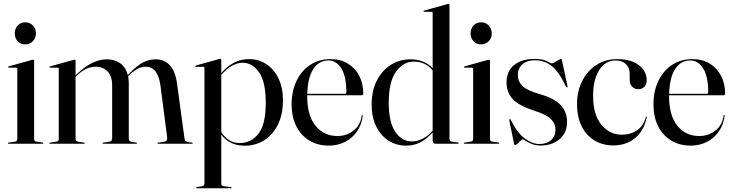

<svg xmlns="http://www.w3.org/2000/svg" viewBox="-20 -756 3854 1010"><path d="M112.5 -522.5Q88.5 -522.5 73 -539.2Q57.5 -556 57.5 -580.5Q57.5 -605 73.2 -621.8Q89 -638.5 112.5 -638.5Q137.5 -638.5 153.2 -621.5Q169 -604.5 169 -580.5Q169 -556 153 -539.2Q137 -522.5 112.5 -522.5ZM159.5 -437V-25.5Q159.5 -13 171.5 -11L203 -6.5Q208 -6 208 -3Q208 0 204 0H24.5Q21.5 0 21.5 -3Q21.5 -5 25.5 -6L59 -11Q71 -13 71 -25V-394.5Q71 -400 65 -400H26Q22.5 -400 22.5 -403Q22.5 -405 26.5 -407L146.5 -440.5Q152.5 -442 155 -442Q159.5 -442 159.5 -437Z M377.5 -436.5V-360L382 -364Q431.5 -410.5 469.5 -427.2Q507.5 -444 542 -444Q582.5 -444 612 -423.5Q641.5 -403 652.5 -360.5L656.5 -365.5Q697 -408.5 730 -426.2Q763 -444 798.5 -444Q844.5 -444 873.5 -412.5Q902.5 -381 911.5 -315L950.5 -27.5Q952.5 -11.5 967 -9L990.5 -5.5Q994 -5 994 -3Q994 0 990.5 0H812.5Q808.5 0 808.5 -3Q808.5 -5 813.5 -6L844 -10.5Q861.5 -13.5 859.5 -32L824 -306.5Q817 -355.5 798 -380.2Q779 -405 745 -405Q704.5 -405 660.5 -361.5L654 -354Q657.5 -336.5 657.5 -315.5V-27Q657.5 -12 673 -9.5L697 -6Q701 -5.5 701 -3Q701 0 696 0H523Q519 0 519 -3Q519 -5.5 524 -6L554.5 -10.5Q564 -12 567 -17.8Q570 -23.5 570 -31V-306.5Q570 -355.5 546 -380.2Q522 -405 484 -405Q459 -405 435.2 -394.5Q411.5 -384 386 -360L377.5 -352.5V-25Q377.5 -13 390 -11L421.5 -6Q426 -5.5 426 -3Q426 0 422 0H243Q239.5 0 239.5 -3Q239.5 -5 244 -6L277 -11Q289 -13 289 -23.5V-394Q289 -400 283.5 -400H243.5Q240 -400 240 -403Q240 -405.5 244.5 -407L365 -440.5Q369 -442 373 -442Q377.5 -442 377.5 -436.5Z M1144 -441.5V-372Q1177 -408.5 1212 -426.8Q1247 -445 1290 -445Q1341 -445 1381.5 -418.2Q1422 -391.5 1445.2 -343Q1468.5 -294.5 1468.5 -229Q1468.5 -154 1441.8 -100.2Q1415 -46.5 1369.5 -18Q1324 10.5 1268 10.5Q1186.5 10.5 1144 -48V209Q1144 221.5 1156 223.5L1193.5 228Q1198.5 229 1198.5 231.5Q1198.5 234.5 1194.5 234.5H1015Q1012 234.5 1012 231.5Q1012 228.5 1018.5 227.5L1043.5 223.5Q1055.5 221.5 1055.5 209.5V-399Q1055.5 -404.5 1049.5 -404.5H1010.5Q1007 -404.5 1007 -407.5Q1007 -409.5 1011 -411.5L1131 -445Q1137 -446.5 1139.5 -446.5Q1144 -446.5 1144 -441.5ZM1255 -426Q1230.5 -426 1201.8 -410.8Q1173 -395.5 1144 -362.5V-61Q1180.5 -3.5 1242 -3.5Q1300 -3.5 1339 -52Q1378 -100.5 1378 -215Q1378 -325 1343 -375.5Q1308 -426 1255 -426Z M1891 -263.5Q1891 -255 1881.5 -255H1596Q1596 -253 1596 -250.5Q1596 -147.5 1640 -94Q1684 -40.5 1754.5 -40.5Q1804 -40.5 1840.2 -69.5Q1876.5 -98.5 1883 -148.5Q1883 -152 1885 -152Q1888.5 -152 1888 -147.5Q1883.5 -102.5 1859.5 -66.8Q1835.5 -31 1796.8 -10.5Q1758 10 1710 10Q1651.5 10 1607.2 -16.8Q1563 -43.5 1538.5 -92.2Q1514 -141 1514 -207Q1514 -276 1539.5 -329.8Q1565 -383.5 1611 -414.2Q1657 -445 1719 -445Q1771.5 -445 1810 -421.5Q1848.5 -398 1869.8 -357Q1891 -316 1891 -263.5ZM1708.5 -438Q1657 -438 1627.8 -392.5Q1598.5 -347 1596.5 -262.5H1794.5Q1802 -262.5 1802 -271Q1802 -354 1775.5 -396Q1749 -438 1708.5 -438Z M1935 -206Q1935 -280 1963 -333.5Q1991 -387 2037.2 -415.5Q2083.5 -444 2139 -444Q2177 -444 2206 -431.5Q2235 -419 2256 -397V-688.5Q2256 -694 2250 -694H2211Q2207.5 -694 2207.5 -697Q2207.5 -699.5 2211.5 -700.5L2331.5 -734Q2337.5 -736 2340 -736Q2344.5 -736 2344.5 -730.5V-25.5Q2344.5 -13 2356.5 -11L2388 -6.5Q2393 -6 2393 -3Q2393 0 2389 0H2270Q2256 0 2256 -16.5V-59.5Q2220 -20.5 2187.5 -5.2Q2155 10 2116.5 10Q2064.5 10 2023.5 -16.5Q1982.5 -43 1958.8 -91.2Q1935 -139.5 1935 -206ZM2025 -215Q2025 -113.5 2059.2 -62.8Q2093.5 -12 2147 -12Q2172 -12 2200.5 -25Q2229 -38 2256 -68.5V-386Q2238.5 -407.5 2213.5 -419.8Q2188.5 -432 2157 -432Q2102.5 -432 2063.8 -379.8Q2025 -327.5 2025 -215Z M2510.5 -522.5Q2486.5 -522.5 2471 -539.2Q2455.5 -556 2455.5 -580.5Q2455.5 -605 2471.2 -621.8Q2487 -638.5 2510.5 -638.5Q2535.5 -638.5 2551.2 -621.5Q2567 -604.5 2567 -580.5Q2567 -556 2551 -539.2Q2535 -522.5 2510.5 -522.5ZM2557.5 -437V-25.5Q2557.5 -13 2569.5 -11L2601 -6.5Q2606 -6 2606 -3Q2606 0 2602 0H2422.5Q2419.5 0 2419.5 -3Q2419.5 -5 2423.5 -6L2457 -11Q2469 -13 2469 -25V-394.5Q2469 -400 2463 -400H2424Q2420.5 -400 2420.5 -403Q2420.5 -405 2424.5 -407L2544.5 -440.5Q2550.5 -442 2553 -442Q2557.5 -442 2557.5 -437Z M2818 1.5Q2856.5 1.5 2879.2 -19Q2902 -39.5 2902 -72.5Q2902 -106 2878 -129.8Q2854 -153.5 2791 -173.5Q2708 -200.5 2676.2 -235.8Q2644.5 -271 2644.5 -322.5Q2644.5 -381.5 2684.5 -413.8Q2724.5 -446 2790.5 -446Q2835.5 -446 2857 -434.2Q2878.5 -422.5 2883 -422.5Q2887 -422.5 2897.5 -428.2Q2908 -434 2918 -440Q2928 -446 2930.5 -446Q2934.5 -446 2935.5 -441.5L2965 -304.5Q2966.5 -297.5 2963.5 -296Q2960.5 -294.5 2958 -298.5Q2922 -376.5 2883.2 -407.8Q2844.5 -439 2794 -439Q2752 -439 2728 -417.8Q2704 -396.5 2704 -361Q2704 -328 2728 -304Q2752 -280 2822.5 -260Q2898 -238 2930.5 -202Q2963 -166 2963 -114.5Q2963 -58 2923.8 -24.2Q2884.5 9.5 2824 9.5Q2797 9.5 2777 1.2Q2757 -7 2745 -15.2Q2733 -23.5 2730 -23.5Q2727.5 -23.5 2719.2 -15.8Q2711 -8 2702.5 -0.5Q2694 7 2690.5 7Q2685 7 2684 -0.5L2659.5 -120Q2658.5 -128 2661.5 -130Q2663.5 -131 2665.5 -127.5Q2701.5 -56 2741 -27.2Q2780.5 1.5 2818 1.5Z M3382 -334Q3382 -313 3370 -300Q3358 -287 3338 -287Q3317.5 -287 3305 -300.2Q3292.5 -313.5 3292.5 -338V-367.5Q3292.5 -399.5 3272.5 -418.8Q3252.5 -438 3218 -438Q3164 -438 3132 -387.2Q3100 -336.5 3100 -253Q3100 -153 3143.2 -100.2Q3186.5 -47.5 3251 -47.5Q3297 -47.5 3330.8 -70.2Q3364.5 -93 3378 -140.5Q3378.5 -143.5 3381 -143.5Q3383.5 -143 3382.5 -139.5Q3367 -67.5 3320.2 -29.2Q3273.5 9 3206.5 9Q3152.5 9 3109.2 -16Q3066 -41 3040.8 -89.8Q3015.5 -138.5 3015.5 -210Q3015.5 -275.5 3042 -328.8Q3068.5 -382 3116 -413.5Q3163.5 -445 3226 -445Q3300.5 -445 3341.2 -412.8Q3382 -380.5 3382 -334Z M3794.5 -263.5Q3794.5 -255 3785 -255H3499.5Q3499.5 -253 3499.5 -250.5Q3499.5 -147.5 3543.5 -94Q3587.5 -40.5 3658 -40.5Q3707.5 -40.5 3743.8 -69.5Q3780 -98.5 3786.5 -148.5Q3786.5 -152 3788.5 -152Q3792 -152 3791.5 -147.5Q3787 -102.5 3763 -66.8Q3739 -31 3700.2 -10.5Q3661.5 10 3613.5 10Q3555 10 3510.8 -16.8Q3466.5 -43.5 3442 -92.2Q3417.5 -141 3417.5 -207Q3417.5 -276 3443 -329.8Q3468.5 -383.5 3514.5 -414.2Q3560.5 -445 3622.5 -445Q3675 -445 3713.5 -421.5Q3752 -398 3773.2 -357Q3794.5 -316 3794.5 -263.5ZM3612 -438Q3560.5 -438 3531.2 -392.5Q3502 -347 3500 -262.5H3698Q3705.5 -262.5 3705.5 -271Q3705.5 -354 3679 -396Q3652.5 -438 3612 -438Z"/></svg>

Font: Fraunces 144pt S000
Style: Regular
Weight: 400
Version: Version 1.000; ttfautohint (v1.8.3)